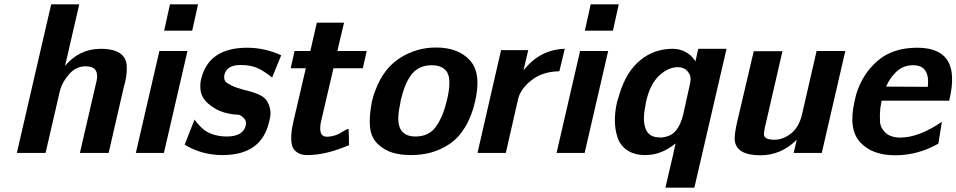

<svg xmlns="http://www.w3.org/2000/svg" viewBox="-20 -708 4428 889"><path d="M58 0 217 -688H347L296 -467V-465Q295 -463 295 -462L281 -403Q348 -482 446 -482Q567 -482 567 -396Q568 -353 553 -304L483 0H350L424 -320Q435 -356 425 -378.5Q415 -401 376 -401Q333 -401 301 -365.5Q269 -330 258 -290L191 0Z M609 0 718 -472H848L739 0ZM740 -566 767 -688H897L870 -566Z M835 -38 881 -155Q880 -157 880 -155Q907 -118 933 -101Q974 -76 1030 -76Q1109 -76 1119 -132Q1121 -147 1110.5 -159.5Q1100 -172 1085 -177Q1054 -177 1017 -187.5Q980 -198 945 -227.5Q910 -257 908 -298Q906 -322 911 -340Q945 -487 1124 -487Q1206 -487 1282 -452L1240 -349Q1202 -380 1170.5 -393.5Q1139 -407 1094 -407Q1029 -407 1019 -361Q1013 -332 1038 -320Q1055 -309 1081.5 -300.5Q1108 -292 1129.5 -287Q1151 -282 1174.5 -272Q1198 -262 1210 -248.5Q1222 -235 1229.5 -208.5Q1237 -182 1226 -144Q1191 10 1011 10Q914 10 835 -38Z M1326 -392 1344 -472H1417L1447 -603H1573L1542 -472H1678L1660 -392H1524L1469 -156Q1459 -118 1464.5 -96.5Q1470 -75 1494 -75Q1513 -75 1537 -83Q1549 -87 1567.5 -99Q1586 -111 1594 -111Q1595 -99 1595.5 -73.5Q1596 -48 1596 -36Q1490 10 1403 10Q1376 10 1359 -0.5Q1342 -11 1335.5 -25.5Q1329 -40 1328.5 -62.5Q1328 -85 1330.5 -102.5Q1333 -120 1338 -143L1396 -392Z M1702 -238Q1710 -271 1719 -292Q1756 -391 1832 -439.5Q1908 -488 1999 -488Q2102 -488 2156 -428.5Q2210 -369 2180 -239Q2164 -169 2133 -118.5Q2102 -68 2061 -41Q2020 -14 1976.5 -2Q1933 10 1883 10Q1834 10 1796.5 -1.5Q1759 -13 1729 -41.5Q1699 -70 1693.5 -117.5Q1688 -165 1702 -238ZM1835 -242Q1835 -240 1834 -235Q1833 -230 1833 -227Q1824 -186 1824 -160Q1824 -76 1904 -76Q1966 -76 1998.5 -121.5Q2031 -167 2049 -242Q2072 -338 2050 -374Q2029 -406 1979 -406Q1946 -406 1921 -393Q1896 -380 1879.5 -355Q1863 -330 1853.5 -304Q1844 -278 1835 -242Z M2191 0 2300 -476H2426L2414 -426Q2414 -423 2413 -421L2404 -382Q2480 -479 2595 -482L2570 -378Q2494 -377 2443.5 -338.5Q2393 -300 2380 -254L2322 0Z M2557 0 2666 -472H2796L2687 0ZM2688 -566 2715 -688H2845L2818 -566Z M2837 -235Q2838 -238 2849 -275Q2881 -378 2945.5 -430Q3010 -482 3094 -482Q3136 -482 3169 -458Q3184 -448 3200 -424L3213 -482H3344L3195 161H3061L3095 15L3096 14Q3096 12 3096 11L3108 -44Q3043 10 2968 10Q2917 10 2884 -12.5Q2851 -35 2839 -72.5Q2827 -110 2827 -151Q2827 -192 2837 -235ZM2971 -235 2967 -211Q2955 -152 2969 -113Q2983 -74 3029 -72Q3044 -70 3054 -73Q3091 -79 3111.5 -105.5Q3132 -132 3143 -176L3172 -307Q3176 -326 3177 -332Q3181 -358 3164 -377.5Q3147 -397 3119 -397Q3073 -397 3031 -357Q2989 -317 2971 -235Z M3391 -134 3470 -471H3603L3523 -124L3521 -118Q3517 -89 3517 -86Q3518 -61 3566 -61Q3606 -61 3642.5 -90Q3679 -119 3693 -176L3761 -472H3894L3785 0H3655L3669 -61Q3597 11 3501 11Q3389 11 3382 -59Q3380 -83 3391 -134Z M3937 -240Q3942 -262 3944 -270Q3973 -366 4043.5 -426.5Q4114 -487 4226 -487Q4382 -487 4388 -354Q4391 -308 4375 -242H4062Q4062 -240 4059.5 -227Q4057 -214 4056 -207Q4053 -176 4054.5 -146Q4056 -116 4080 -93.5Q4104 -71 4149 -71Q4234 -71 4341 -144L4325 -43Q4230 11 4125 11Q4018 11 3962.5 -49.5Q3907 -110 3937 -240ZM4083 -307 4276 -306Q4287 -406 4208 -406Q4162 -406 4130.5 -376Q4099 -346 4083 -307Z"/></svg>

Font: Coval
Style: ExtraBold Italic
Weight: 800
Foundry: Context Ltd
Version: Version 001.000